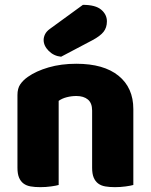

<svg xmlns="http://www.w3.org/2000/svg" viewBox="-20 -764 623 792"><path d="M360 -308Q360 -339 342.5 -353.5Q325 -368 295 -368Q275 -368 255.5 -363Q236 -358 222 -348V-1Q212 2 190.5 5Q169 8 146 8Q124 8 106.5 5Q89 2 77 -7Q65 -16 58.5 -31.5Q52 -47 52 -72V-372Q52 -399 63.5 -416Q75 -433 95 -447Q129 -471 180.5 -486Q232 -501 295 -501Q408 -501 469 -451.5Q530 -402 530 -314V-1Q520 2 498.5 5Q477 8 454 8Q432 8 414.5 5Q397 2 385 -7Q373 -16 366.5 -31.5Q360 -47 360 -72ZM322 -744Q374 -744 397.5 -724Q421 -704 421 -676Q421 -650 407 -632.5Q393 -615 361 -598L232 -530Q202 -533 181 -554Q160 -575 160 -599Q160 -611 166 -623Q172 -635 186 -645Z"/></svg>

Font: Baloo Tammudu
Style: Regular
Weight: 400
Designer: Omkar Shende and Ek Type
Foundry: Ek Type
Version: Version 1.443;PS 1.000;hotconv 16.6.51;makeotf.lib2.5.65220;